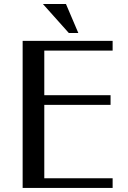

<svg xmlns="http://www.w3.org/2000/svg" viewBox="-20 -928 631 948"><path d="M536.1 -726.1V-678.2H198.7V-458H525.9V-410.2H198.7V-47.9H536.1V0H91.8V-726.1ZM366.7 -765.1H319.8L191.9 -908.2H305.7Z"/></svg>

Font: Federo
Style: Regular
Weight: 400
Designer: Olexa M. Volochay | Cyreal.org
Foundry: Olexa M. Volochay | Cyreal.org
Version: Version 1.000